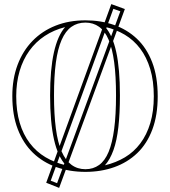

<svg xmlns="http://www.w3.org/2000/svg" viewBox="-20 -822 828 935"><path d="M268 93 205 68 522 -802 588 -778ZM258 70 566 -767 532 -779 227 58ZM396 -723Q470 -723 534 -701Q598 -679 646 -634Q694 -589 721 -519Q748 -449 748 -353Q748 -261 722 -191.5Q696 -122 648.5 -76.5Q601 -31 536.5 -8Q472 15 396 15Q319 15 253.5 -8.5Q188 -32 140.5 -78Q93 -124 66.5 -193Q40 -262 40 -354Q40 -438 65.5 -506Q91 -574 138 -622.5Q185 -671 250.5 -697Q316 -723 396 -723ZM396 -712Q357 -712 328 -691.5Q299 -671 280 -627.5Q261 -584 252 -517Q243 -450 243 -357Q243 -265 252 -196.5Q261 -128 280 -84.5Q299 -41 328 -19.5Q357 2 396 2Q434 2 462.5 -18.5Q491 -39 509 -82.5Q527 -126 536 -194Q545 -262 545 -358Q545 -452 536 -519Q527 -586 509 -628.5Q491 -671 462.5 -691.5Q434 -712 396 -712ZM301 -17Q262 -58 243 -142.5Q224 -227 224 -357Q224 -484 242.5 -566.5Q261 -649 297 -690Q242 -676 198 -647Q154 -618 123 -575Q92 -532 75.5 -476Q59 -420 59 -354Q59 -281 76 -224Q93 -167 125 -125Q157 -83 201.5 -56.5Q246 -30 301 -17ZM491 -17Q545 -30 588.5 -56Q632 -82 663.5 -124Q695 -166 712 -223Q729 -280 729 -353Q729 -428 711.5 -486Q694 -544 662.5 -585.5Q631 -627 587.5 -653Q544 -679 492 -691Q528 -651 546 -569Q564 -487 564 -358Q564 -270 556.5 -203.5Q549 -137 532.5 -91Q516 -45 491 -17Z"/></svg>

Font: Kalnia Glaze Thin SemiBold
Style: Regular
Weight: 600
Version: Version 1.110